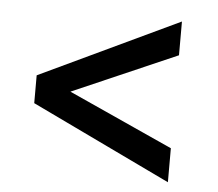

<svg xmlns="http://www.w3.org/2000/svg" viewBox="-41 -533 643 566"><g transform="rotate(5 280.0 -250.0)"><path d="M475.4 -11.9 62.6 -209.8V-292.2L475.4 -487.5V-387.6L165.9 -252.9L475.4 -112.5Z"/></g></svg>

Font: TitilliumWeb ExtraLight
Style: Regular
Weight: 400
Designer: Mohamed Gaber, Accademia di Belle Arti di Urbino and others
Foundry: Kief Type Foundry, Accademia di Belle Arti di Urbino and others
Version: Version 3.000; ttfautohint (v1.8.2)